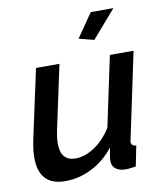

<svg xmlns="http://www.w3.org/2000/svg" viewBox="-83 -799 752 878"><g transform="rotate(-10 293.0 -360.5)"><path d="M150 10Q28 10 28 -120Q28 -138 30.5 -158.5Q33 -179 38 -203L107 -523H216L152 -225Q145 -190 145 -165Q145 -84 214 -84Q257 -84 302 -113.5Q347 -143 381 -197L450 -523H560L477 -130Q476 -125 475 -121.5Q474 -118 474 -115Q474 -96 497 -94L478 0Q463 2 452 3.5Q441 5 432 5Q402 5 385 -8Q368 -21 368 -45Q368 -53 370 -66Q372 -79 377 -106Q332 -49 272.5 -19.5Q213 10 150 10ZM392 -603 322 -621 398 -731H503Z"/></g></svg>

Font: Raleway SemiBold
Style: Italic
Weight: 600
Italic angle: -12°
Designer: Matt McInerney, Pablo Impallari, Rodrigo Fuenzalida
Foundry: Matt McInerney, Pablo Impallari, Rodrigo Fuenzalida
Version: Version 4.026